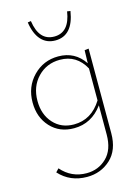

<svg xmlns="http://www.w3.org/2000/svg" viewBox="-137 -721 793 1086"><g transform="rotate(-15 260.0 -178.0)"><path d="M261 -503Q210 -503 178 -538.5Q146 -574 136 -642L155 -645Q172 -526 261 -526Q349 -526 367 -645L386 -642Q364 -503 261 -503ZM406 -407 430 -410V85Q430 184 373 236.5Q316 289 235 289Q136 289 72 219L90 200Q149 268 238 268Q307 268 355 221.5Q403 175 403 86V-85Q338 4 235 4Q150 4 97.5 -53Q45 -110 45 -197Q45 -289 105 -350.5Q165 -412 252 -412Q350 -412 404 -331ZM240 -17Q343 -17 403 -114V-301Q354 -391 256 -391Q178 -391 126 -337Q74 -283 74 -199Q74 -119 120 -68Q166 -17 240 -17Z"/></g></svg>

Font: EauTestInfant Extralight
Style: Regular
Weight: 250
Designer: Christian Thalmann (Catharsis Fonts)
Version: Version 0.001;PS 000.001;hotconv 1.0.88;makeotf.lib2.5.64775